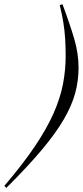

<svg xmlns="http://www.w3.org/2000/svg" viewBox="-106 -762 394 908"><path d="M-85.5 117Q3 13.5 59.5 -70.8Q116 -155 147.8 -227.2Q179.5 -299.5 192 -365.2Q204.5 -431 204.5 -497Q204.5 -542.5 202 -580.5Q199.5 -618.5 193.5 -656.2Q187.5 -694 176.5 -737.5L189.5 -742Q225 -647 245.2 -577.8Q265.5 -508.5 265.5 -441.5Q265.5 -381 249.8 -322.2Q234 -263.5 196 -198Q158 -132.5 91.8 -53.5Q25.5 25.5 -76 126.5Z"/></svg>

Font: Newsreader 72pt
Style: Italic
Weight: 400
Italic angle: -17°
Designer: Hugues Gentile
Foundry: Production Type
Version: Version 1.003; ttfautohint (v1.8.3)